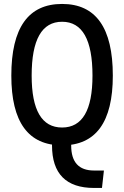

<svg xmlns="http://www.w3.org/2000/svg" viewBox="-20 -723 626 968"><path d="M454.1 224.6Q348.6 224.6 295.4 170.9Q242.2 117.2 242.2 9.8V-30.3H338.9V10.7Q338.9 73.7 367.7 105.2Q396.5 136.7 454.1 136.7H503.9L494.1 224.6ZM293 9.8Q37.1 9.8 37.1 -341.8Q37.1 -703.1 293 -703.1Q548.8 -703.1 548.8 -341.8Q548.8 9.8 293 9.8ZM293 -80.1Q446.3 -80.1 446.3 -341.8Q446.3 -613.3 293 -613.3Q139.6 -613.3 139.6 -341.8Q139.6 -80.1 293 -80.1Z"/></svg>

Font: Cascadia Code PL
Style: Regular
Weight: 400
Monospace: yes
Designer: Aaron Bell
Foundry: Saja Typeworks
Version: Version 2102.003